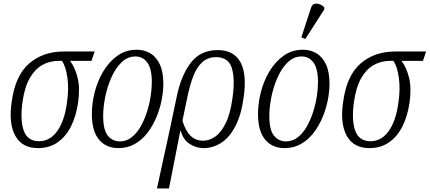

<svg xmlns="http://www.w3.org/2000/svg" viewBox="-20 -827 2428 1085"><path d="M195 10Q105 10 66.5 -59.5Q28 -129 46 -251Q66 -400 144.5 -468Q223 -536 340 -536H515L497 -483H376Q405 -444 419 -386Q433 -328 421 -245Q410 -171 381.5 -113.5Q353 -56 306 -23Q259 10 195 10ZM201 -29Q262 -29 303 -85.5Q344 -142 358 -244Q370 -323 361 -387.5Q352 -452 330 -483H311Q261 -483 219.5 -460Q178 -437 148.5 -386Q119 -335 107 -250Q93 -147 114.5 -88Q136 -29 201 -29Z M650 10Q579 10 539 -38.5Q499 -87 499 -183Q499 -242 515 -305.5Q531 -369 563.5 -423.5Q596 -478 643.5 -512Q691 -546 753 -546Q795 -546 829 -526Q863 -506 883 -463.5Q903 -421 903 -353Q903 -309 893 -259.5Q883 -210 863 -162.5Q843 -115 813 -76Q783 -37 742 -13.5Q701 10 650 10ZM657 -28Q694 -28 723 -50.5Q752 -73 773.5 -110Q795 -147 809.5 -191.5Q824 -236 831 -280.5Q838 -325 838 -362Q838 -439 812.5 -473.5Q787 -508 745 -508Q701 -508 667 -475Q633 -442 610 -390.5Q587 -339 575 -281Q563 -223 563 -172Q563 -92 589.5 -60Q616 -28 657 -28Z M980 -287Q1005 -404 1059.5 -474Q1114 -544 1211 -544Q1300 -544 1338 -477Q1376 -410 1357 -277Q1343 -176 1309.5 -112.5Q1276 -49 1229.5 -19.5Q1183 10 1130 10Q1090 10 1053 -13Q1016 -36 1001 -88H999L935 238H867L937 -83ZM1128 -32Q1164 -32 1197 -55.5Q1230 -79 1256 -132Q1282 -185 1294 -274Q1309 -381 1290 -442.5Q1271 -504 1201 -504Q1155 -504 1124 -476.5Q1093 -449 1073.5 -399.5Q1054 -350 1040 -284L1011 -145Q1028 -88 1056.5 -60Q1085 -32 1128 -32Z M1589 10Q1518 10 1478 -38.5Q1438 -87 1438 -183Q1438 -242 1454 -305.5Q1470 -369 1502.5 -423.5Q1535 -478 1582.5 -512Q1630 -546 1692 -546Q1734 -546 1768 -526Q1802 -506 1822 -463.5Q1842 -421 1842 -353Q1842 -309 1832 -259.5Q1822 -210 1802 -162.5Q1782 -115 1752 -76Q1722 -37 1681 -13.5Q1640 10 1589 10ZM1596 -28Q1633 -28 1662 -50.5Q1691 -73 1712.5 -110Q1734 -147 1748.5 -191.5Q1763 -236 1770 -280.5Q1777 -325 1777 -362Q1777 -439 1751.5 -473.5Q1726 -508 1684 -508Q1640 -508 1606 -475Q1572 -442 1549 -390.5Q1526 -339 1514 -281Q1502 -223 1502 -172Q1502 -92 1528.5 -60Q1555 -28 1596 -28ZM1705 -606 1683 -616 1737 -781Q1743 -801 1756.5 -805Q1770 -809 1786 -803Q1802 -797 1813 -785L1812 -773Z M2068 10Q1978 10 1939.5 -59.5Q1901 -129 1919 -251Q1939 -400 2017.5 -468Q2096 -536 2213 -536H2388L2370 -483H2249Q2278 -444 2292 -386Q2306 -328 2294 -245Q2283 -171 2254.5 -113.5Q2226 -56 2179 -23Q2132 10 2068 10ZM2074 -29Q2135 -29 2176 -85.5Q2217 -142 2231 -244Q2243 -323 2234 -387.5Q2225 -452 2203 -483H2184Q2134 -483 2092.5 -460Q2051 -437 2021.5 -386Q1992 -335 1980 -250Q1966 -147 1987.5 -88Q2009 -29 2074 -29Z"/></svg>

Font: Noto Serif Condensed Light
Style: Italic
Weight: 300
Width: 3
Italic angle: -12°
Designer: Monotype Design Team
Foundry: Monotype Imaging Inc.
Version: Version 2.014; ttfautohint (v1.8.4.7-5d5b)